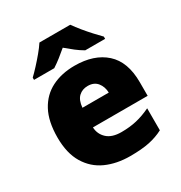

<svg xmlns="http://www.w3.org/2000/svg" viewBox="-180 -896 978 1036"><g transform="rotate(-30 309.0 -378.0)"><path d="M315 -563Q436 -563 506 -500Q576 -437 576 -310V-225H235Q237 -182 267.5 -154Q298 -126 356 -126Q408 -126 451 -136Q494 -146 540 -168V-31Q500 -10 452.5 0Q405 10 333 10Q249 10 183.5 -19.5Q118 -49 80 -112Q42 -175 42 -273Q42 -373 76.5 -437Q111 -501 172.5 -532Q234 -563 315 -563ZM322 -433Q288 -433 265.5 -412Q243 -391 239 -345H403Q402 -382 381.5 -407.5Q361 -433 322 -433ZM406 -766Q422 -743 444.5 -715.5Q467 -688 490.5 -662.5Q514 -637 531 -620V-606H407Q381 -621 358 -639Q335 -657 309 -679Q283 -657 261.5 -640Q240 -623 214 -606H88V-620Q107 -638 130.5 -663.5Q154 -689 176.5 -716Q199 -743 214 -766Z"/></g></svg>

Font: Noto Sans Syriac Eastern Black
Style: Regular
Weight: 900
Designer: Patrick Giasson and the Monotype Design Team
Foundry: Monotype Imaging Inc.
Version: Version 3.001; ttfautohint (v1.8.4.7-5d5b)